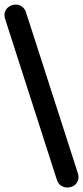

<svg xmlns="http://www.w3.org/2000/svg" viewBox="-29 -774 371 859"><path d="M225 29 -6 -689Q-12 -709 -6 -723Q0 -737 12.5 -745Q25 -753 40 -753.5Q55 -754 68.5 -745Q82 -736 88 -717L319 0Q325 20 319.5 34.5Q314 49 301 57Q288 65 272.5 65Q257 65 244 56.5Q231 48 225 29Z"/></svg>

Font: Nunito ExtraLight
Style: Regular
Weight: 200
Designer: Vernon Adams
Foundry: Vernon Adams
Version: Version 3.602